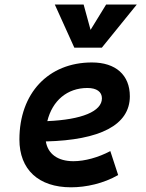

<svg xmlns="http://www.w3.org/2000/svg" viewBox="-20 -796 626 826"><path d="M295.9 -102.5C228.5 -102.5 186 -133.8 177.2 -187.5C410.2 -193.4 538.6 -257.8 538.6 -381.8C538.6 -473.1 478 -527.3 375.5 -527.3C188 -527.3 63.5 -395 63.5 -195.8C63.5 -66.4 146 9.8 285.6 9.8C350.6 9.8 425.8 -6.8 488.3 -43L454.6 -146C403.3 -118.7 344.7 -102.5 295.9 -102.5ZM299.8 -590.8H418L568.4 -776.4H436.5L369.6 -667.5L339.8 -776.4H215.8ZM183.6 -274.9C205.1 -362.8 269 -417.5 356 -417.5C396 -417.5 418.5 -400.9 418.5 -373C418.5 -316.9 332 -281.2 183.6 -274.9Z"/></svg>

Font: Cascadia Code SemiBold
Style: Italic
Weight: 600
Italic angle: -10°
Monospace: yes
Designer: Aaron Bell
Foundry: Saja Typeworks
Version: Version 2404.023